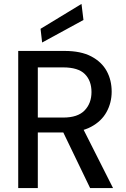

<svg xmlns="http://www.w3.org/2000/svg" viewBox="-20 -960 645 980"><path d="M73 0V-700H310Q393 -700 446 -672Q499 -644 524.5 -597.5Q550 -551 550 -492Q550 -436 524 -388.5Q498 -341 444.5 -312.5Q391 -284 307 -284H173V0ZM440 0 290 -311H400L557 0ZM173 -360H303Q377 -360 412 -396.5Q447 -433 447 -490Q447 -548 413 -582Q379 -616 302 -616H173ZM195 -743 187 -813 396 -940 406 -858Z"/></svg>

Font: DM Sans 16pt Medium
Style: Regular
Weight: 500
Version: Version 4.004;gftools[0.9.30]